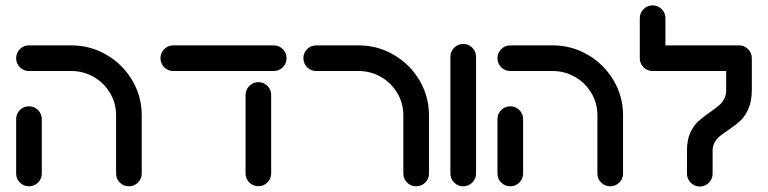

<svg xmlns="http://www.w3.org/2000/svg" viewBox="-20 -687 2852 713"><path d="M40 -42.6V-244.8Q40 -264.4 53.9 -278.3Q67.8 -292.2 87.4 -292.2Q100.4 -292.2 111.3 -285.9Q122.2 -279.6 128.7 -268.7Q135.2 -257.8 135.2 -244.8V-42.6Q135.2 -29.6 128.7 -18.7Q122.2 -7.8 111.3 -1.5Q100.4 4.8 87.4 4.8Q67.8 4.8 53.9 -9.1Q40 -23 40 -42.6ZM458.5 4.8Q438.9 4.8 425 -9.1Q411.1 -23 411.1 -42.6V-259.3Q411.1 -303.7 388.7 -341.5Q366.3 -379.3 328 -401.3Q289.6 -423.3 244.8 -423.3H87.4Q67.8 -423.3 53.9 -437.2Q40 -451.1 40 -471.1Q40 -490.7 53.9 -504.6Q67.8 -518.5 87.4 -518.5H244.8Q315.6 -518.5 375.6 -483.5Q435.6 -448.5 470.9 -388.9Q506.3 -329.3 506.3 -259.3V-42.6Q506.3 -29.6 499.8 -18.7Q493.3 -7.8 482.4 -1.5Q471.5 4.8 458.5 4.8Z M575.9 -471.1Q575.9 -484.1 582.4 -495Q588.9 -505.9 599.8 -512.2Q610.7 -518.5 623.7 -518.5H996.7Q1016.3 -518.5 1030.2 -504.6Q1044.1 -490.7 1044.1 -471.1Q1044.1 -451.1 1030.2 -437.2Q1016.3 -423.3 996.7 -423.3H623.7Q610.7 -423.3 599.8 -429.6Q588.9 -435.9 582.4 -447Q575.9 -458.1 575.9 -471.1ZM891.9 -43V-334.1Q891.9 -347 898.3 -358Q904.8 -368.9 915.7 -375.4Q926.7 -381.9 939.6 -381.9Q952.6 -381.9 963.5 -375.4Q974.4 -368.9 980.7 -358Q987 -347 987 -334.1V-43Q987 -23.3 973.1 -9.4Q959.3 4.4 939.6 4.4Q926.7 4.4 915.7 -1.9Q904.8 -8.1 898.3 -19.1Q891.9 -30 891.9 -43Z M1525.2 4.8Q1505.6 4.8 1491.7 -9.1Q1477.8 -23 1477.8 -42.6V-259.3Q1477.8 -303.7 1455.4 -341.5Q1433 -379.3 1394.6 -401.3Q1356.3 -423.3 1311.5 -423.3H1154.1Q1134.4 -423.3 1120.6 -437.2Q1106.7 -451.1 1106.7 -471.1Q1106.7 -490.7 1120.6 -504.6Q1134.4 -518.5 1154.1 -518.5H1311.5Q1382.2 -518.5 1442.2 -483.5Q1502.2 -448.5 1537.6 -388.9Q1573 -329.3 1573 -259.3V-42.6Q1573 -29.6 1566.5 -18.7Q1560 -7.8 1549.1 -1.5Q1538.1 4.8 1525.2 4.8Z M1652.6 -42.6V-476.3Q1652.6 -495.9 1666.5 -509.8Q1680.4 -523.7 1700 -523.7Q1713 -523.7 1723.9 -517.4Q1734.8 -511.1 1741.3 -500.2Q1747.8 -489.3 1747.8 -476.3V-42.6Q1747.8 -29.6 1741.3 -18.7Q1734.8 -7.8 1723.9 -1.5Q1713 4.8 1700 4.8Q1680.4 4.8 1666.5 -9.1Q1652.6 -23 1652.6 -42.6Z M1827.4 -42.6V-244.8Q1827.4 -264.4 1841.3 -278.3Q1855.2 -292.2 1874.8 -292.2Q1887.8 -292.2 1898.7 -285.9Q1909.6 -279.6 1916.1 -268.7Q1922.6 -257.8 1922.6 -244.8V-42.6Q1922.6 -29.6 1916.1 -18.7Q1909.6 -7.8 1898.7 -1.5Q1887.8 4.8 1874.8 4.8Q1855.2 4.8 1841.3 -9.1Q1827.4 -23 1827.4 -42.6ZM2245.9 4.8Q2226.3 4.8 2212.4 -9.1Q2198.5 -23 2198.5 -42.6V-259.3Q2198.5 -303.7 2176.1 -341.5Q2153.7 -379.3 2115.4 -401.3Q2077 -423.3 2032.2 -423.3H1874.8Q1855.2 -423.3 1841.3 -437.2Q1827.4 -451.1 1827.4 -471.1Q1827.4 -490.7 1841.3 -504.6Q1855.2 -518.5 1874.8 -518.5H2032.2Q2103 -518.5 2163 -483.5Q2223 -448.5 2258.3 -388.9Q2293.7 -329.3 2293.7 -259.3V-42.6Q2293.7 -29.6 2287.2 -18.7Q2280.7 -7.8 2269.8 -1.5Q2258.9 4.8 2245.9 4.8Z M2531.1 -42.2V-127.8Q2531.1 -166.7 2543.1 -193.3Q2555.2 -220 2572.2 -235.7Q2589.3 -251.5 2616.7 -270.4Q2637.4 -284.8 2649.3 -294.8Q2661.1 -304.8 2668.9 -319.1Q2676.7 -333.3 2676.7 -353V-471.1H2771.9V-353Q2771.9 -311.5 2759.3 -283.1Q2746.7 -254.8 2728.9 -238.3Q2711.1 -221.9 2683 -203Q2663.3 -190 2652.2 -180.6Q2641.1 -171.1 2633.7 -158Q2626.3 -144.8 2626.3 -127.8V-42.2Q2626.3 -29.3 2620 -18.3Q2613.7 -7.4 2602.8 -0.9Q2591.9 5.6 2578.9 5.6Q2565.9 5.6 2555 -0.9Q2544.1 -7.4 2537.6 -18.3Q2531.1 -29.3 2531.1 -42.2ZM2403.3 -667Q2416.3 -667 2427.2 -660.7Q2438.1 -654.4 2444.6 -643.5Q2451.1 -632.6 2451.1 -619.6V-471.1H2355.9V-619.6Q2355.9 -639.3 2369.8 -653.1Q2383.7 -667 2403.3 -667ZM2355.9 -471.1Q2355.9 -490.7 2369.8 -504.6Q2383.7 -518.5 2403.3 -518.5H2724.4Q2744.1 -518.5 2758 -504.6Q2771.9 -490.7 2771.9 -471.1Q2771.9 -451.1 2758 -437.2Q2744.1 -423.3 2724.4 -423.3H2403.3Q2383.7 -423.3 2369.8 -437.2Q2355.9 -451.1 2355.9 -471.1Z"/></svg>

Font: 26F Galaxy Hebrew Extra Bold
Style: Regular
Weight: 800
Designer: C₂₉H₂₅N₃O₅
Version: Version 1.000